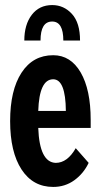

<svg xmlns="http://www.w3.org/2000/svg" viewBox="-20 -728 398 758"><path d="M230 -568Q230 -643 186 -643Q140 -643 140 -568H76Q76 -631 105.5 -669.5Q135 -708 186 -708Q232 -708 264 -673Q296 -638 296 -568ZM190 -510Q259 -510 298.5 -442Q338 -374 338 -255V-223H131Q136 -87 200 -85Q246 -85 279 -143L330 -85Q310 -43 273.5 -16.5Q237 10 190 10Q110 10 65 -59Q20 -128 20 -250Q20 -372 65 -441Q110 -510 190 -510ZM131 -290H240Q239 -415 190 -415Q135 -415 131 -290Z"/></svg>

Font: Gully ECD Medium
Style: Regular
Weight: 500
Width: 2
Designer: jaikishan Patel
Foundry: MagicType
Version: Version 1.000;Glyphs 3.2 (3242)